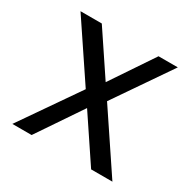

<svg xmlns="http://www.w3.org/2000/svg" viewBox="-125 -649 767 771"><g transform="rotate(30 258.5 -263.5)"><path d="M25.4 0.5 210.9 -267.6 36.1 -528.3H134.8L266.1 -332L397.9 -528.3H487.3L309.1 -268.6L489.3 0.5H390.6L253.4 -204.6L114.7 0.5Z"/></g></svg>

Font: Comme
Style: Regular
Weight: 400
Designer: Vernon Adams
Foundry: Vernon Adams
Version: Version 1.000;gftools[0.9.27]